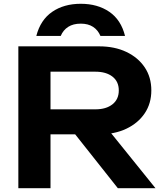

<svg xmlns="http://www.w3.org/2000/svg" viewBox="-20 -995 870 1015"><path d="M195 -417H484Q541 -417 574.5 -443.5Q608 -470 608 -517Q608 -564 574.5 -590Q541 -616 484 -616H170L247 -703V0H77V-750H504Q586 -750 648 -720.5Q710 -691 745 -639Q780 -587 780 -517Q780 -448 745 -396Q710 -344 648 -314.5Q586 -285 504 -285H195ZM325 -351H519L802 0H603ZM641 -805H511Q498 -836 472 -853Q446 -870 407 -870Q367 -870 340.5 -853Q314 -836 301 -805H172Q194 -890 256 -932.5Q318 -975 407 -975Q496 -975 558 -932.5Q620 -890 641 -805Z"/></svg>

Font: Unbounded Medium
Style: Regular
Weight: 500
Designer: Luke Prowse, Jean-Baptiste Morizot, Fátima Lázaro, Florian Runge
Foundry: NaN
Version: Version 1.700